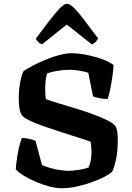

<svg xmlns="http://www.w3.org/2000/svg" viewBox="-20 -1004 704 1024"><path d="M309 0Q279 0 243 -9.5Q207 -19 171 -34.5Q135 -50 106.5 -67.5Q78 -85 64 -101Q66 -130 71 -163Q76 -196 83 -224.5Q90 -253 97 -268Q118 -268 138 -263Q158 -258 169 -254L204 -124Q221 -116 246.5 -108.5Q272 -101 298.5 -97Q325 -93 346 -93Q369 -93 402 -98.5Q435 -104 453 -111Q468 -146 468 -196Q468 -207 466.5 -222.5Q465 -238 463 -249Q434 -259 391 -272.5Q348 -286 300 -301.5Q252 -317 208 -332.5Q164 -348 133 -363.5Q102 -379 95 -392Q86 -407 83 -432Q80 -457 80 -481Q80 -522 87.5 -564Q95 -606 106 -625Q126 -639 158 -655.5Q190 -672 226.5 -687Q263 -702 298 -711Q333 -720 360 -720Q400 -720 444 -711Q488 -702 526 -688Q564 -674 586 -657Q584 -630 579 -593.5Q574 -557 567 -524.5Q560 -492 554 -476Q529 -476 507.5 -481Q486 -486 476 -490L451 -616Q438 -621 407 -626.5Q376 -632 351 -632Q321 -632 287.5 -626.5Q254 -621 232 -613Q226 -598 223.5 -574.5Q221 -551 221 -530Q221 -514 222 -499Q223 -484 225 -475Q249 -466 291 -453.5Q333 -441 382 -426Q431 -411 476.5 -394.5Q522 -378 555 -361Q588 -344 597 -329Q604 -315 606 -298Q608 -281 608 -257Q608 -196 599 -155Q590 -114 578 -88Q567 -77 539 -62Q511 -47 472 -33Q433 -19 390.5 -9.5Q348 0 309 0ZM205 -768Q193 -771 184 -780Q175 -789 171 -798Q210 -850 242 -892Q274 -934 298 -959Q322 -984 338 -984Q353 -984 377.5 -959Q402 -934 433.5 -891.5Q465 -849 504 -798Q500 -792 491 -781.5Q482 -771 469 -768L336 -873Z"/></svg>

Font: Texturina
Style: Bold
Weight: 700
Designer: Guillermo Torres Carreño
Foundry: Omnibus-Type
Version: Version 1.002; ttfautohint (v1.8.3)